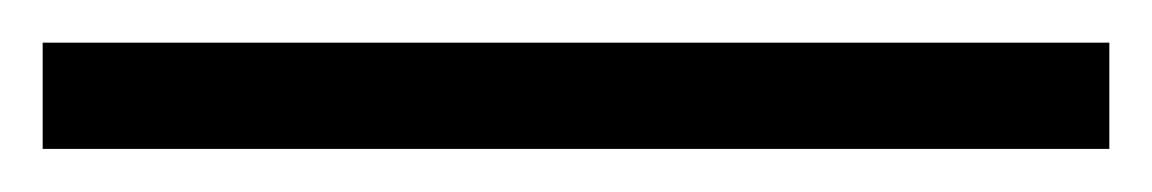

<svg xmlns="http://www.w3.org/2000/svg" viewBox="-20 -20 540 90"><path d="M500 49.8H0V0H500Z"/></svg>

Font: Margherita Semibold
Style: Regular
Weight: 600
Designer: James Puckett
Foundry: Dunwich Type Founders
Version: Version 1.008;hotconv 1.0.109;makeotfexe 2.5.65596